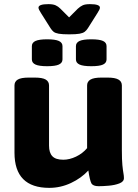

<svg xmlns="http://www.w3.org/2000/svg" viewBox="-20 -900 665 928"><path d="M218 8Q50 8 50 -162V-487Q50 -506 66 -515.5Q82 -525 119 -525H148Q185 -525 201 -515.5Q217 -506 217 -487V-196Q217 -162 233 -145Q249 -128 286 -128Q316 -128 347.5 -143Q379 -158 401 -184V-487Q401 -506 417.5 -515.5Q434 -525 470 -525H500Q536 -525 552.5 -515.5Q569 -506 569 -487V-174Q569 -127 571.5 -102Q574 -77 576.5 -63.5Q579 -50 579 -39Q579 -22 557 -13.5Q535 -5 506 -2.5Q477 0 457 0Q429 0 421.5 -14.5Q414 -29 407 -76Q373 -39 323 -15.5Q273 8 218 8ZM421 -580Q382 -580 364.5 -588Q347 -596 347 -613V-677Q347 -694 364.5 -702Q382 -710 421 -710Q461 -710 478 -702Q495 -694 495 -677V-613Q495 -596 478 -588Q461 -580 421 -580ZM208 -580Q169 -580 151.5 -588Q134 -596 134 -613V-677Q134 -694 151.5 -702Q169 -710 208 -710Q247 -710 264.5 -702Q282 -694 282 -677V-613Q282 -596 264.5 -588Q247 -580 208 -580ZM415 -880Q463 -880 463 -863Q463 -855 451 -837L405 -764Q398 -753 389.5 -746.5Q381 -740 364.5 -737Q348 -734 314 -734Q281 -734 264 -737Q247 -740 239 -746.5Q231 -753 224 -764L178 -837Q166 -855 166 -863Q166 -880 214 -880Q236 -880 248.5 -874.5Q261 -869 272 -858L314 -816L356 -858Q368 -869 380 -874.5Q392 -880 415 -880Z"/></svg>

Font: Asap Semi Expanded ExtraBold
Style: Regular
Weight: 800
Width: 6
Designer: Pablo Cosgaya
Foundry: Omnibus-Type
Version: Version 3.001; ttfautohint (v1.8.4.7-5d5b)